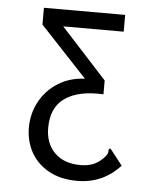

<svg xmlns="http://www.w3.org/2000/svg" viewBox="-48 -665 597 718"><g transform="rotate(5 250.0 -306.0)"><path d="M429 -60Q364 11 268 11Q205 11 160.5 -14Q116 -39 93.5 -80.5Q71 -122 71 -172Q71 -225 95.5 -270Q120 -315 164 -342.5Q208 -370 264 -372L88 -560V-623H393V-560H166L338 -372V-320Q246 -325 194.5 -290Q143 -255 143 -177Q143 -119 178 -84Q213 -49 275 -49Q303 -49 322.5 -57Q342 -65 358 -81Q369 -92 372.5 -99Q376 -106 375 -115L380 -121L387 -114Z"/></g></svg>

Font: Vazir Code
Style: Code
Weight: 400
Foundry: DejaVu fonts team - Redesigned by Saber Rastikerdar
Version: Version 1.1.2